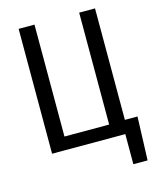

<svg xmlns="http://www.w3.org/2000/svg" viewBox="-128 -798 857 1056"><g transform="rotate(-15 300.0 -270.0)"><path d="M81.1 -710.9H171.4V-73.7H425.8V-710.9H516.1V-76.2H587.9L579.1 171.4H498V0H81.1Z"/></g></svg>

Font: RobotoMono-Regular
Style: Regular
Weight: 400
Designer: Google
Version: Version 2.000985; 2015; ttfautohint (v1.3)